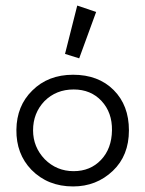

<svg xmlns="http://www.w3.org/2000/svg" viewBox="-20 -663 522 691"><path d="M258 -643 326 -620 265 -453 214 -469ZM444 -194Q444 -103 386 -48Q327 8 243 8Q152 8 93 -52Q38 -109 39 -196Q40 -282 96 -337Q153 -394 243 -394Q334 -394 389 -339Q444 -284 444 -194ZM383 -194Q384 -258 345.5 -299.5Q307 -341 245 -341Q182 -341 140 -299Q99 -256 99 -194Q99 -134 141 -90Q184 -47 245 -47Q305 -47 343.5 -87.5Q382 -128 383 -194Z"/></svg>

Font: GFS Neohellenic Rg
Style: Regular
Weight: 400
Designer: Takis Katsoulidis and George D. Matthiopoulos
Foundry: Takis Katsoulidis and George D. Matthiopoulos
Version: Version 1.0